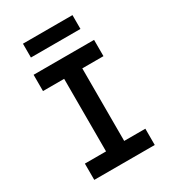

<svg xmlns="http://www.w3.org/2000/svg" viewBox="-218 -1039 1036 1155"><g transform="rotate(-30 300.0 -462.0)"><path d="M90 0V-113H237V-617H90V-730H510V-617H363V-113H510V0ZM128 -828V-924H472V-828Z"/></g></svg>

Font: NKDuy Mono
Style: Bold
Weight: 700
Monospace: yes
Designer: NKDuy
Foundry: NKDuy
Version: Version 2.251; ttfautohint (v1.8.4.7-5d5b)